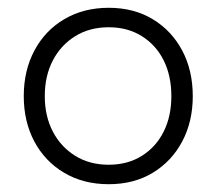

<svg xmlns="http://www.w3.org/2000/svg" viewBox="-20 -730 556 493"><path d="M259 -257Q194 -257 144.5 -286.5Q95 -316 68 -367Q41 -418 41 -483Q41 -549 68.5 -600.5Q96 -652 145.5 -681Q195 -710 259 -710Q324 -710 372.5 -680.5Q421 -651 448 -600Q475 -549 475 -483Q475 -418 448 -367Q421 -316 372.5 -286.5Q324 -257 259 -257ZM259 -307Q308 -307 344.5 -330Q381 -353 400.5 -392.5Q420 -432 420 -483Q420 -535 400.5 -574.5Q381 -614 344.5 -637Q308 -660 259 -660Q210 -660 173 -637Q136 -614 115.5 -574.5Q95 -535 95 -483Q95 -432 115.5 -392.5Q136 -353 173 -330Q210 -307 259 -307Z"/></svg>

Font: REM ExtraLight
Style: Regular
Weight: 250
Designer: Octavio Pardo
Foundry: Ashler Design
Version: Version 1.005;gftools[0.9.28]